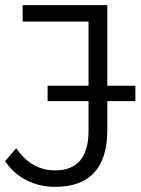

<svg xmlns="http://www.w3.org/2000/svg" viewBox="-24 -720 549 746"><path d="M189 6Q130 6 78.5 -20Q27 -46 -4 -94L39 -144Q98 -58 190 -58Q320 -58 320 -212V-327H161V-387H320V-636H64V-700H393V-387H502V-327H393V-215Q393 6 189 6Z"/></svg>

Font: Montserrat
Style: Regular
Weight: 400
Designer: Julieta Ulanovsky
Foundry: Julieta Ulanovsky
Version: Version 9.000; ttfautohint (v1.8.4.7-5d5b)